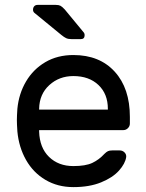

<svg xmlns="http://www.w3.org/2000/svg" viewBox="-20 -755 597 785"><path d="M49 0ZM326 -611Q326 -595 310 -595H273Q259 -595 250.5 -599Q242 -603 231 -612L120 -703Q115 -708 115 -715Q115 -724 120 -729.5Q125 -735 134 -735H208Q220 -735 227 -731.5Q234 -728 245 -716L321 -624Q326 -619 326 -611ZM511 -277V-250Q511 -239 503 -231Q495 -223 484 -223H140V-217Q142 -151 180.5 -113.5Q219 -76 280 -76Q330 -76 357.5 -89Q385 -102 407 -126Q415 -134 421.5 -137Q428 -140 439 -140H469Q481 -140 489 -132Q497 -124 496 -113Q492 -86 466.5 -57.5Q441 -29 393.5 -9.5Q346 10 280 10Q216 10 166 -19.5Q116 -49 86.5 -101Q57 -153 51 -218Q49 -248 49 -264Q49 -280 51 -310Q57 -372 86.5 -422Q116 -472 165.5 -501Q215 -530 280 -530Q387 -530 449 -462Q511 -394 511 -277ZM421 -307V-310Q421 -371 382.5 -407.5Q344 -444 280 -444Q222 -444 181.5 -407Q141 -370 140 -310V-307Z"/></svg>

Font: Hezaedrus
Style: Regular
Weight: 400
Designer: Hubert & Fischer
Foundry: Hubert & Fischer
Version: Version 1.10;September 3, 2019;FontCreator 11.5.0.2425 64-bi